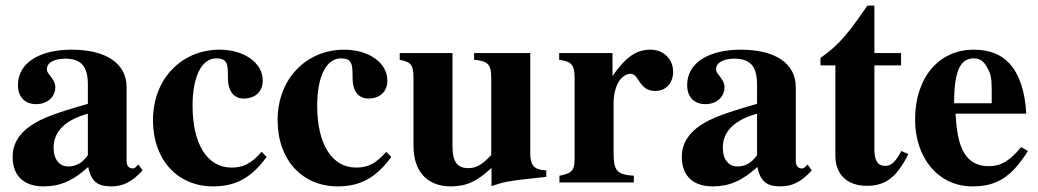

<svg xmlns="http://www.w3.org/2000/svg" viewBox="-20 -650 3699 684"><path d="M473 -64 463 -54C460 -51 457 -50 452 -50C438 -50 431 -61 431 -78V-339C431 -425 357 -473 235 -473C122 -473 44 -427 44 -347C44 -305 68 -279 109 -279C149 -279 177 -305 177 -339C177 -353 171 -365 158 -381C149 -391 147 -398 147 -404C147 -428 176 -441 212 -441C271 -441 293 -412 293 -348V-280C177 -247 130 -229 92 -204C47 -174 25 -136 25 -92C25 -18 71 14 135 14C193 14 239 -5 294 -55C305 -4 327 14 376 14C419 14 450 -2 488 -43ZM293 -97C271 -66 247 -57 223 -57C193 -57 171 -80 171 -124C171 -182 213 -223 293 -245Z M912 -109C875 -67 846 -53 805 -53C718 -53 666 -137 666 -273C666 -382 701 -442 750 -442C792 -442 792 -419 792 -372C792 -324 814 -299 848 -299C890 -299 916 -324 916 -363C916 -427 849 -473 762 -473C629 -473 525 -371 525 -222C525 -79 614 14 739 14C819 14 875 -16 930 -91Z M1356 -109C1319 -67 1290 -53 1249 -53C1162 -53 1110 -137 1110 -273C1110 -382 1145 -442 1194 -442C1236 -442 1236 -419 1236 -372C1236 -324 1258 -299 1292 -299C1334 -299 1360 -324 1360 -363C1360 -427 1293 -473 1206 -473C1073 -473 969 -371 969 -222C969 -79 1058 14 1183 14C1263 14 1319 -16 1374 -91Z M1926 -20V-43C1882 -45 1869 -61 1869 -105V-461H1669V-437C1719 -433 1730 -419 1730 -374V-98C1699 -64 1677 -51 1648 -51C1612 -51 1592 -71 1592 -127V-461H1404V-437C1445 -429 1453 -418 1453 -372V-131C1453 -38 1503 14 1586 14C1641 14 1679 -3 1731 -52V13C1774 -2 1798 -6 1863 -13Z M2162 -461H1972V-437C2015 -431 2027 -420 2027 -373V-84C2027 -43 2017 -32 1973 -24V0H2238V-24C2177 -28 2166 -42 2166 -106V-283C2166 -342 2192 -387 2227 -387C2235 -387 2244 -382 2255 -364C2272 -336 2289 -326 2315 -326C2352 -326 2378 -354 2378 -394C2378 -440 2344 -473 2297 -473C2247 -473 2209 -447 2162 -379Z M2857 -64 2847 -54C2844 -51 2841 -50 2836 -50C2822 -50 2815 -61 2815 -78V-339C2815 -425 2741 -473 2619 -473C2506 -473 2428 -427 2428 -347C2428 -305 2452 -279 2493 -279C2533 -279 2561 -305 2561 -339C2561 -353 2555 -365 2542 -381C2533 -391 2531 -398 2531 -404C2531 -428 2560 -441 2596 -441C2655 -441 2677 -412 2677 -348V-280C2561 -247 2514 -229 2476 -204C2431 -174 2409 -136 2409 -92C2409 -18 2455 14 2519 14C2577 14 2623 -5 2678 -55C2689 -4 2711 14 2760 14C2803 14 2834 -2 2872 -43ZM2677 -97C2655 -66 2631 -57 2607 -57C2577 -57 2555 -80 2555 -124C2555 -182 2597 -223 2677 -245Z M3191 -112C3171 -74 3155 -59 3134 -59C3106 -59 3095 -79 3095 -119V-417H3190V-461H3095V-630H3070C3012 -546 2975 -493 2903 -444V-417H2956V-95C2956 -28 2999 12 3068 12C3135 12 3175 -19 3216 -101Z M3618 -126C3577 -77 3546 -58 3503 -58C3405 -58 3390 -150 3384 -245H3636C3632 -319 3614 -382 3577 -423C3548 -455 3507 -473 3449 -473C3324 -473 3240 -373 3240 -224C3240 -87 3323 14 3444 14C3529 14 3582 -17 3642 -112ZM3513 -282H3379C3379 -402 3403 -442 3449 -442C3478 -442 3490 -425 3504 -395C3513 -376 3513 -355 3513 -303Z"/></svg>

Font: XITS Math
Style: Bold
Weight: 700
Designer: MicroPress Inc., with final additions and corrections provided by Coen Hoffman, Elsevier (retired)
Version: Version 1.105